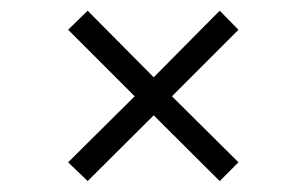

<svg xmlns="http://www.w3.org/2000/svg" viewBox="-20 -408 567 355"><path d="M297.9 -230 420.9 -107.9 386.2 -73.2 264.2 -194.8 142.1 -73.2 106 -107.9 229 -230 106 -353 142.1 -388.2 264.2 -265.1 386.2 -388.2 420.9 -353Z"/></svg>

Font: Linux Biolinum
Style: Regular
Weight: 400
Designer: Philipp H. Poll
Foundry: Philipp H. Poll
Version: Version 0.6.4